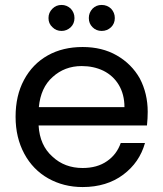

<svg xmlns="http://www.w3.org/2000/svg" viewBox="-20 -747 660 776"><path d="M577 -295C577 -295 577 -295 577 -295C577 -345 566 -390 545 -430C523 -469 492 -500 452 -523C412 -546 366 -557 314 -557C314 -557 314 -557 314 -557C261 -557 214 -546 173 -523C132 -500 100 -467 77 -424C54 -381 43 -332 43 -275C43 -275 43 -275 43 -275C43 -218 55 -169 78 -126C101 -83 134 -49 175 -26C216 -3 262 9 314 9C314 9 314 9 314 9C379 9 434 -8 478 -41C522 -74 551 -116 566 -169C566 -169 468 -169 468 -169C468 -169 468 -169 468 -169C457 -138 439 -114 413 -96C386 -77 353 -68 314 -68C314 -68 314 -68 314 -68C266 -68 225 -83 192 -114C158 -144 139 -186 136 -240C136 -240 574 -240 574 -240C574 -240 574 -240 574 -240C576 -259 577 -278 577 -295ZM483 -314C483 -314 137 -314 137 -314C137 -314 137 -314 137 -314C142 -366 160 -407 193 -436C225 -465 264 -480 310 -480C310 -480 310 -480 310 -480C342 -480 371 -474 398 -461C424 -448 445 -429 460 -404C475 -379 483 -349 483 -314ZM229 -622C229 -622 229 -622 229 -622C243 -622 255 -627 266 -637C276 -647 281 -659 281 -674C281 -674 281 -674 281 -674C281 -689 276 -701 266 -712C255 -722 243 -727 229 -727C229 -727 229 -727 229 -727C214 -727 202 -722 192 -712C181 -701 176 -689 176 -674C176 -674 176 -674 176 -674C176 -659 181 -647 192 -637C202 -627 214 -622 229 -622ZM391 -622C391 -622 391 -622 391 -622C406 -622 418 -627 429 -637C439 -647 444 -659 444 -674C444 -674 444 -674 444 -674C444 -689 439 -701 429 -712C418 -722 406 -727 391 -727C391 -727 391 -727 391 -727C376 -727 364 -722 354 -712C344 -701 339 -689 339 -674C339 -674 339 -674 339 -674C339 -659 344 -647 354 -637C364 -627 376 -622 391 -622Z"/></svg>

Font: Girnar Poppins
Style: Regular
Weight: 500
Designer: Ninad Kale (Devanagari), Jonny Pinhorn (Latin)
Foundry: Indian Type Foundry
Version: ""